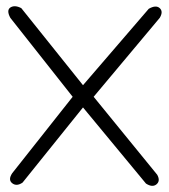

<svg xmlns="http://www.w3.org/2000/svg" viewBox="-20 -666 540 613"><path d="M245 -394 455 -638Q478 -651 490 -640Q502 -629 490 -609L279 -357L482 -108Q493 -88 479 -77Q466 -67 446 -80L245 -323L52 -83Q33 -70 19 -81Q5 -92 19 -113L212 -357L13 -609Q0 -633 13 -642Q27 -651 48 -640Z"/></svg>

Font: Yomogi
Style: Regular
Weight: 400
Designer: satsuyako
Foundry: satsuyako
Version: Version 3.100